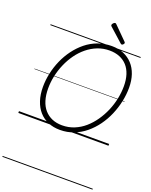

<svg xmlns="http://www.w3.org/2000/svg" viewBox="-295 -1407 1618 2055"><g transform="rotate(20 513.5 -379.5)"><path d="M479 19Q404 19 343.5 -6.5Q283 -32 240.5 -80Q198 -128 175 -197Q152 -266 152 -353Q152 -430 169 -508.5Q186 -587 218.5 -661Q251 -735 298.5 -799Q346 -863 406.5 -912Q467 -961 540.5 -988Q614 -1015 697 -1015Q772 -1015 832 -990Q892 -965 934.5 -918.5Q977 -872 999.5 -806Q1022 -740 1022 -658Q1022 -580 1005 -500Q988 -420 955.5 -344Q923 -268 875.5 -202.5Q828 -137 767.5 -87Q707 -37 634.5 -9Q562 19 479 19ZM484 -35Q557 -35 621 -61Q685 -87 738 -133Q791 -179 833 -239.5Q875 -300 904.5 -369Q934 -438 949 -511Q964 -584 964 -654Q964 -728 945.5 -785.5Q927 -843 891.5 -882Q856 -921 805.5 -941.5Q755 -962 691 -962Q619 -962 555.5 -937Q492 -912 438 -868Q384 -824 342 -765.5Q300 -707 270.5 -639Q241 -571 225.5 -499.5Q210 -428 210 -357Q210 -280 228.5 -220Q247 -160 283 -119Q319 -78 369.5 -56.5Q420 -35 484 -35ZM789 -1066Q786 -1066 783 -1068Q780 -1070 775 -1073L621 -1211Q616 -1215 615 -1218Q614 -1221 614 -1226Q614 -1232 619.5 -1240Q625 -1248 632.5 -1253.5Q640 -1259 647 -1259Q652 -1259 654.5 -1256.5Q657 -1254 662 -1250L809 -1103Q813 -1099 813.5 -1096Q814 -1093 814 -1090Q814 -1084 805.5 -1075Q797 -1066 789 -1066ZM0 490H1027V500H0ZM0 -20H1027V0H0ZM0 -505H1027V-500H0ZM0 -1010H1027V-1000H0Z"/></g></svg>

Font: Playwrite TZ Guides
Style: Regular
Weight: 400
Designer: Veronika Burian, José Scaglione
Foundry: TypeTogether
Version: Version 1.003